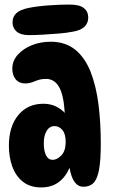

<svg xmlns="http://www.w3.org/2000/svg" viewBox="-20 -809 500 842"><path d="M346 10Q299 10 285 -73Q247 13 161 13Q112 13 80.5 -12Q49 -37 34 -78.5Q19 -120 19 -170Q19 -254 60 -304Q101 -354 170 -354Q199 -354 222.5 -343.5Q246 -333 264 -314Q259 -394 238.5 -428.5Q218 -463 182 -463Q156 -463 133.5 -453Q111 -443 91 -443Q64 -443 49 -461Q34 -479 34 -508Q34 -542 57.5 -568.5Q81 -595 119 -610.5Q157 -626 203 -626Q265 -626 308 -592.5Q351 -559 377 -495Q402 -431 412 -350.5Q422 -270 422 -179Q422 -104 414 -63Q406 -22 389.5 -6Q373 10 346 10ZM211 -108Q230 -108 249 -127.5Q268 -147 268 -187Q268 -222 253.5 -239Q239 -256 220 -256Q197 -256 184.5 -235Q172 -214 172 -181Q172 -147 182 -127.5Q192 -108 211 -108ZM108 -655Q71 -655 53 -670.5Q35 -686 35 -711Q35 -735 51 -750.5Q67 -766 104 -774Q144 -782 194 -785.5Q244 -789 284 -789Q329 -789 348 -773.5Q367 -758 367 -733Q367 -681 299 -670Q274 -665 239 -662Q204 -659 168.5 -657Q133 -655 108 -655Z"/></svg>

Font: DynaPuff Condensed Medium
Style: Regular
Weight: 500
Width: 3
Designer: Toshi Omagari, Jennifer Daniel
Foundry: Google Fonts
Version: Version 2.000; ttfautohint (v1.8.4.7-5d5b)